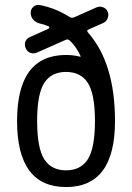

<svg xmlns="http://www.w3.org/2000/svg" viewBox="-20 -755 540 785"><path d="M339.4 -415.5Q310.5 -460.9 250 -460.9Q189.5 -460.9 160.6 -415.5Q131.8 -370.1 131.8 -260.3Q131.8 -150.4 160.6 -104.5Q189.5 -58.6 250 -58.6Q310.5 -58.6 339.4 -104.5Q368.2 -150.4 368.2 -260.3Q368.2 -370.1 339.4 -415.5ZM250 -530.3Q279.3 -530.3 306.6 -523.4H309.6V-525.4Q293 -562.5 265.6 -588.9Q257.8 -596.7 248 -591.8L130.9 -540Q117.2 -534.2 104 -539.1Q90.8 -543.9 85 -558.1Q79.1 -572.3 84 -585Q88.9 -597.7 102.5 -603.5L178.7 -637.7Q181.6 -639.6 181.6 -643.1Q181.6 -646.5 178.7 -647.5Q160.2 -655.3 141.6 -659.2Q126 -663.1 115.7 -674.8Q105.5 -686.5 105.5 -703.1Q105.5 -717.8 116.7 -727.5Q127.9 -737.3 142.6 -734.4Q208 -721.7 264.6 -685.5Q273.4 -679.7 284.2 -684.6L374 -724.6Q386.7 -730.5 400.4 -725.6Q414.1 -720.7 419.9 -708Q425.8 -695.3 420.4 -681.2Q415 -667 402.3 -661.1L342.8 -634.8Q332 -629.9 339.8 -622.1Q450.2 -497.1 450.2 -259.8Q450.2 9.8 250 9.8Q49.8 9.8 49.8 -260.3Q49.8 -530.3 250 -530.3Z"/></svg>

Font: Rounded-X Mgen+ 2m regular
Style: Regular
Weight: 400
Designer: [Source Han Sans]
Ryoko NISHIZUKA  (kana & ideographs); Paul D. Hunt (Latin, Greek & Cyrillic); Wenlong ZHANG  (bopomofo
Version: Version 1.059.20150602